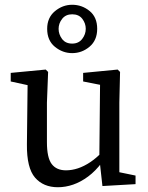

<svg xmlns="http://www.w3.org/2000/svg" viewBox="-20 -773 623 806"><path d="M223 13Q162 13 127 -27.5Q92 -68 93 -167L96 -431L117 -411L25 -431V-467L172 -481L182 -471L177 -342V-176Q177 -111 197 -84.5Q217 -58 257 -58Q282 -58 307.5 -66.5Q333 -75 358.5 -92Q384 -109 408 -134L423 -91H408Q381 -55 350 -32Q319 -9 287 2Q255 13 223 13ZM410 8 397 -109V-111L400 -417L329 -431V-467L474 -481L484 -471L481 -342V-50L549 -36V0ZM283 -590Q310 -590 325 -609.5Q340 -629 340 -652Q340 -675 325.5 -694Q311 -713 283 -713Q256 -713 241 -694Q226 -675 226 -652Q226 -629 240.5 -609.5Q255 -590 283 -590ZM283 -550Q243 -550 210.5 -576.5Q178 -603 178 -652Q178 -699 210.5 -726Q243 -753 283 -753Q324 -753 356 -727Q388 -701 388 -652Q388 -604 356 -577Q324 -550 283 -550Z"/></svg>

Font: Source Serif 4 Variable
Style: Regular
Weight: 400
Designer: Frank Grießhammer
Foundry: Adobe
Version: Version 4.005;hotconv 1.1.0;makeotfexe 2.6.0